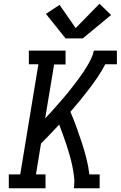

<svg xmlns="http://www.w3.org/2000/svg" viewBox="-20 -1005 644 1025"><path d="M27 0V-74H88L185 -662H134V-735H330V-661H269L221 -373Q237 -389 252 -406Q267 -423 282 -440Q297 -457 312 -474Q327 -491 341 -508.5Q355 -526 369 -544Q383 -562 396.5 -580Q410 -598 422.5 -616.5Q435 -635 446.5 -654.5Q458 -674 467.5 -694Q477 -714 481 -735H604V-662H542Q524 -627 502 -594.5Q480 -562 456 -530.5Q432 -499 407 -468.5Q382 -438 356 -408Q373 -368 388 -327Q403 -286 416.5 -244.5Q430 -203 441 -160.5Q452 -118 457 -74H512V0H374Q379 -30 375.5 -60Q372 -90 366 -119Q360 -148 352 -176Q344 -204 335 -231.5Q326 -259 316 -286Q306 -313 296 -340Q272 -314 248 -289Q224 -264 199 -239L172 -74H223V0ZM422 -800H330L225 -931L298 -979L384 -855L511 -985L573 -925Z"/></svg>

Font: Iosevka Curly Slab Extended
Style: Italic
Weight: 400
Width: 7
Italic angle: -9°
Monospace: yes
Designer: Belleve Invis
Foundry: Belleve Invis
Version: Version 11.1.0; ttfautohint (v1.8.3)